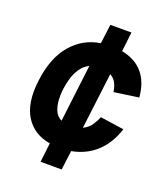

<svg xmlns="http://www.w3.org/2000/svg" viewBox="-130 -691 763 881"><g transform="rotate(20 251.5 -250.0)"><path d="M257 -600H360L349 -505Q483 -479 496 -332L376 -315Q373 -338 363.5 -357Q354 -376 334 -387L300 -113Q325 -125 339 -145.5Q353 -166 361 -187L477 -170Q453 -96 404.5 -51.5Q356 -7 286 6L274 100H171L182 6Q101 -7 61 -71Q21 -135 35 -246Q49 -362 105 -427.5Q161 -493 245 -506ZM154 -246Q151 -223 152.5 -196Q154 -169 163.5 -145.5Q173 -122 197 -110L231 -390Q205 -377 189 -353Q173 -329 165 -300.5Q157 -272 154 -246Z"/></g></svg>

Font: Haskoy Bold
Style: Italic
Weight: 700
Designer: Ertekin Erdin
Foundry: Ertekin Erdin
Version: Version 2.000; ttfautohint (v1.8.4.7-5d5b)